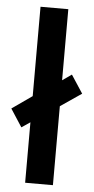

<svg xmlns="http://www.w3.org/2000/svg" viewBox="-69 -793 406 826"><g transform="rotate(5 134.0 -380.0)"><path d="M72 0V-261L35 -236L-15 -313L72 -374V-760H192V-453L232 -481L283 -403L192 -341V0Z"/></g></svg>

Font: Noto Sans Telugu SemiCondensed SemiBold
Style: Regular
Weight: 600
Width: 4
Designer: Jelle Bosma - Monotype Design Team
Foundry: Monotype Imaging Inc.
Version: Version 2.005; ttfautohint (v1.8.4.7-5d5b)